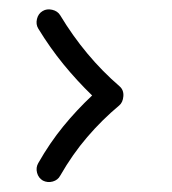

<svg xmlns="http://www.w3.org/2000/svg" viewBox="-20 -508 360 402"><path d="M69.3 -484.9Q78.1 -490.2 89.4 -487.5Q100.6 -484.9 106 -476.1Q158.2 -389.6 230 -327.6Q239.3 -319.8 238.3 -306.6Q237.3 -293.5 229.5 -287.1Q193.8 -257.3 162.8 -221.2Q131.8 -185.1 106 -140.1Q101.1 -130.9 90.3 -127.9Q79.6 -125 69.8 -129.9Q60.5 -135.3 57.6 -146.2Q54.7 -157.2 60.1 -166.5Q84 -208.5 112.3 -243.2Q140.6 -277.8 172.9 -308.1Q141.1 -338.9 112.8 -373.5Q84.5 -408.2 60.1 -448.2Q54.7 -457 57.4 -468.3Q60.1 -479.5 69.3 -484.9Z"/></svg>

Font: Mikhak Regular
Style: Regular
Weight: 400
Designer: Amin Abedi
Version: Version 3.3